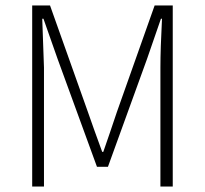

<svg xmlns="http://www.w3.org/2000/svg" viewBox="-20 -679 746 699"><path d="M97.2 0V-659.2H162.1L299.8 -272Q304.7 -256.8 323.2 -205.6Q341.8 -154.3 352.1 -126H356Q362.8 -146 379.9 -195.3Q397 -244.6 405.8 -272L543 -659.2H608.9V0H564V-433.1Q564 -501 569.8 -610.8H565.9L515.1 -463.9L373 -71.8H333L189.9 -463.9L138.2 -610.8H133.8Q139.6 -445.8 140.1 -433.1V0Z"/></svg>

Font: SourceSansPro-Light
Style: Regular
Weight: 300
Designer: Paul D. Hunt
Foundry: Adobe Systems Incorporated
Version: Version 2.020;PS 2.0;hotconv 1.0.86;makeotf.lib2.5.63406